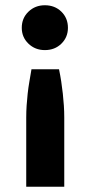

<svg xmlns="http://www.w3.org/2000/svg" viewBox="-20 -547 342 732"><path d="M225 165H80V-99Q80 -122 81.5 -144.5Q83 -167 85.5 -190Q88 -213 92 -236Q96 -259 100 -283H205Q210 -259 213.5 -236Q217 -213 219.5 -190Q222 -167 223.5 -144.5Q225 -122 225 -99ZM63 -441Q63 -478 88.5 -502.5Q114 -527 151 -527Q189 -527 214 -502.5Q239 -478 239 -441Q239 -405 214 -380.5Q189 -356 151 -356Q114 -356 88.5 -380.5Q63 -405 63 -441Z"/></svg>

Font: Aleo Black
Style: Regular
Weight: 900
Designer: Alessio Laiso
Foundry: Alessio Laiso
Version: Version 2.001;gftools[0.9.29]